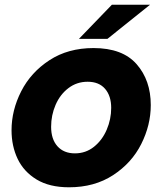

<svg xmlns="http://www.w3.org/2000/svg" viewBox="-20 -783 689 815"><path d="M29 -230Q29 -315 70 -395.5Q111 -476 190 -527.5Q269 -579 377 -579Q500 -579 560 -510.5Q620 -442 620 -337Q620 -252 579.5 -171.5Q539 -91 460 -39.5Q381 12 273 12Q190 12 135.5 -21Q81 -54 55 -108.5Q29 -163 29 -230ZM452 -325Q452 -376 426 -406Q400 -436 352 -436Q306 -436 270.5 -409Q235 -382 216 -338Q197 -294 197 -245Q197 -192 224 -162Q251 -132 298 -132Q344 -132 379 -160Q414 -188 433 -232.5Q452 -277 452 -325ZM436 -618H315L455 -763H617Z"/></svg>

Font: Open Sauce Sans Black Italic
Style: Regular
Weight: 900
Italic angle: -10°
Designer: Alfredo Marco Pradil
Foundry: Creative Sauce Fz LLC
Version: Version 1.477